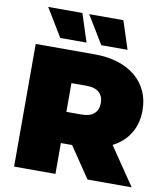

<svg xmlns="http://www.w3.org/2000/svg" viewBox="-97 -998 939 1079"><g transform="rotate(10 372.5 -458.5)"><path d="M357 -176H293V0H57V-700H394Q467 -700 526 -681.5Q585 -663 626.5 -628.5Q668 -594 690.5 -545.5Q713 -497 713 -436Q713 -361 679 -305Q645 -249 581 -216L728 0H476ZM379 -518H293V-354H379Q427 -354 451 -375.5Q475 -397 475 -436Q475 -475 451 -496.5Q427 -518 379 -518ZM90 -917H285L337 -757H187ZM324 -917H519L571 -757H421Z"/></g></svg>

Font: CMG Sans Black
Style: Regular
Weight: 900
Designer: Julieta Ulanovsky
Foundry: Julieta Ulanovsky
Version: Version 7.200